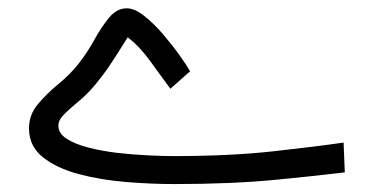

<svg xmlns="http://www.w3.org/2000/svg" viewBox="-20 -453 920 472"><path d="M407.2 -69.3Q546.4 -69.3 652.1 -81.1Q757.8 -92.8 824.7 -102.5L827.6 -29.3Q765.6 -21.5 657 -11Q548.3 -0.5 408.2 -0.5Q351.6 -0.5 289.6 -5.6Q227.5 -10.7 173.3 -25.1Q119.1 -39.6 85.2 -66.7Q51.3 -93.8 51.3 -137.2Q51.3 -170.9 73.2 -197Q95.2 -223.1 123.8 -246.6Q152.3 -270 172.4 -295.4Q193.4 -321.8 211.2 -354Q229 -386.2 248 -409.4Q267.1 -432.6 291.5 -432.6Q311 -432.6 334.7 -413.8Q358.4 -395 381.3 -368.2Q404.3 -341.3 422.1 -316.2Q439.9 -291 447.3 -277.8L398.9 -234.9Q376 -265.6 349.9 -302Q323.7 -338.4 293.9 -361.3Q278.8 -337.4 267.6 -319.6Q256.3 -301.8 244.4 -284.4Q232.4 -267.1 213.9 -244.6Q194.8 -221.7 173.8 -204.3Q152.8 -187 138.2 -172.6Q123.5 -158.2 123.5 -144Q123.5 -125 144 -111.8Q164.6 -98.6 197.8 -90.1Q231 -81.5 269.3 -77.1Q307.6 -72.8 344.2 -71Q380.9 -69.3 407.2 -69.3Z"/></svg>

Font: Vazirmatn RD UI Light
Style: Regular
Weight: 300
Designer: Saber Rastikerdar
Foundry: Saber Rastikerdar
Version: Version 33.003